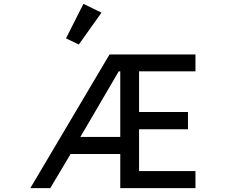

<svg xmlns="http://www.w3.org/2000/svg" viewBox="-20 -981 1240 1001"><path d="M999 -609H705V-397H960V-307H705V-89H999V0H607V-178H348L242 0H138L551 -697H999ZM399 -267H607V-609H599ZM391 -749 324 -781 415 -961 509 -915Z"/></svg>

Font: IBM Plaex Mono Medium
Style: Regular
Weight: 500
Designer: Mike Abbink, Paul van der Laan, Pieter van Rosmalen
Foundry: Bold Monday
Version: Version 2.003